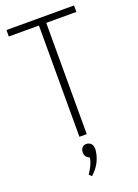

<svg xmlns="http://www.w3.org/2000/svg" viewBox="-164 -727 726 1012"><g transform="rotate(-20 199.0 -221.0)"><path d="M8.8 -660.2V-624H177.7V0H218.8V-624H387.7V-660.2ZM234.4 90.8Q234.4 54.7 206.1 48.8Q202.1 47.9 199.2 47.9Q173.8 47.9 167 73.2Q166 79.1 166 85Q167 112.3 192.4 121.1Q187.5 158.2 155.3 204.1L168.9 217.8Q219.7 172.9 231.4 112.3Q233.4 100.6 234.4 90.8Z"/></g></svg>

Font: Yaldevi Colombo ExtraLight
Style: Regular
Weight: 275
Designer: Sol Matas, Denzil Rajitha, Kosala Senevirathne and Pathum Egodawatta
Foundry: Mooniak
Version: Version 1.020 ; ttfautohint (v1.6)